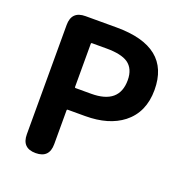

<svg xmlns="http://www.w3.org/2000/svg" viewBox="-132 -858 931 976"><g transform="rotate(20 333.5 -370.5)"><path d="M165 0Q91 0 91 -75V-666Q91 -741 166 -741H334Q624 -741 624 -508Q624 -387 541 -322Q465 -263 338 -263H244Q239 -263 239 -258V-75Q239 0 165 0ZM239 -385Q239 -380 244 -380H328Q479 -380 479 -508Q479 -570 439 -598Q402 -623 323 -623H244Q239 -623 239 -618Z"/></g></svg>

Font: Resource Han Rounded JP
Style: Bold
Weight: 700
Designer: Cyano Hao (round all glyphs); Ryoko NISHIZUKA 西塚涼子 (kana, bopomofo & ideographs); Paul D. Hunt (Latin, Greek & Cyrillic)
Foundry: Cyano Hao
Version: 0.990